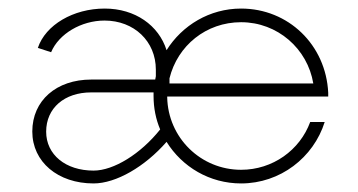

<svg xmlns="http://www.w3.org/2000/svg" viewBox="-20 -425 845 453"><path d="M754.4 -197.3V-206.1C749 -319.3 660.2 -404.8 548.8 -404.8C474.6 -404.8 409.7 -365.2 373 -306.6C354.5 -365.2 298.8 -404.8 227.1 -404.8C152.8 -404.8 87.4 -366.2 69.3 -312L100.6 -301.8C118.7 -345.2 171.9 -376.5 226.6 -376.5C296.4 -376.5 347.7 -327.6 347.7 -260.7V-245.1L346.2 -237.3H195.3C113.3 -237.3 56.2 -188 56.2 -114.7C56.2 -43 116.7 7.8 200.7 7.8C253.9 7.8 321.8 -31.7 373 -90.3C409.7 -31.2 474.6 7.8 548.8 7.8C641.1 7.8 719.7 -53.2 746.1 -137.2H711.9C687.5 -70.8 623.5 -24.4 548.8 -24.4C453.6 -24.4 376.5 -100.1 374.5 -195.3V-197.3ZM548.8 -372.6C634.8 -372.6 705.6 -310.1 719.2 -228H379.9V-240.2C398.9 -317.4 466.3 -372.6 548.8 -372.6ZM200.7 -22.5C134.8 -22.5 88.9 -60.1 88.9 -114.3C88.9 -169.9 131.8 -207 195.3 -207H342.3V-198.2C342.3 -170.4 347.7 -143.6 357.9 -119.6C312 -62 248.5 -22.5 200.7 -22.5Z"/></svg>

Font: Now ExtraLight
Style: Regular
Weight: 200
Designer: Alfredo Marco Pradil
Foundry: Alfredo Marco Pradil
Version: Version 1.200;hotconv 1.0.109;makeotfexe 2.5.65596